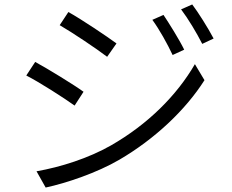

<svg xmlns="http://www.w3.org/2000/svg" viewBox="-20 -810 1040 862"><path d="M714 -743 664 -721C696 -677 731 -614 755 -563L807 -587C784 -634 738 -707 714 -743ZM843 -790 793 -768C826 -724 862 -664 888 -613L939 -637C915 -683 869 -756 843 -790ZM287 -756 248 -697C305 -664 414 -591 461 -555L503 -615C461 -646 345 -724 287 -756ZM144 -41 185 32C278 12 415 -34 516 -93C675 -186 813 -316 898 -450L855 -522C774 -382 644 -252 478 -157C378 -100 253 -60 144 -41ZM138 -532 98 -471C157 -441 266 -371 315 -336L355 -398C314 -428 195 -501 138 -532Z"/></svg>

Font: Noto Sans KR DemiLight
Style: Regular
Weight: 350
Designer: Ryoko NISHIZUKA 西塚涼子 (kana, bopomofo & ideographs); Paul D. Hunt (Latin, Greek & Cyrillic); Sandoll Communications 산돌커뮤니
Foundry: Adobe
Version: Version 2.004;hotconv 1.0.118;makeotfexe 2.5.65603